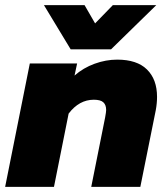

<svg xmlns="http://www.w3.org/2000/svg" viewBox="-30 -727 647 747"><path d="M141 -707H299L340 -636L409 -707H578L402 -535H245ZM86 -480H270L260 -433Q294 -463 338 -479Q382 -495 426 -495Q503 -495 542 -456.5Q581 -418 581 -350Q581 -325 576 -298L516 0H325L379 -270Q383 -292 383 -299Q383 -319 372 -329Q361 -339 335 -339Q278 -339 237 -285L180 0H-10Z"/></svg>

Font: Readiness ExtraBold
Style: Italic
Weight: 800
Italic angle: -12°
Designer: Katatrad Team
Foundry: CadsonDemak
Version: Version 1.00;January 16, 2020;FontCreator 12.0.0.2550 64-bit